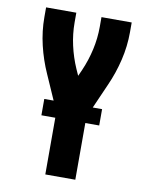

<svg xmlns="http://www.w3.org/2000/svg" viewBox="-83 -796 666 857"><g transform="rotate(10 250.0 -367.5)"><path d="M182 0V-284L112 -443Q86 -501 71 -564Q56 -627 56 -691V-735H193V-691Q193 -639 204.5 -587.5Q216 -536 237 -488L250 -459L263 -488Q284 -536 295.5 -587.5Q307 -639 307 -691V-735H444V-691Q444 -627 429 -564Q414 -501 388 -443L318 -284V0ZM119 -257V-331H381V-257Z"/></g></svg>

Font: Iosevka Curly Heavy
Style: Regular
Weight: 900
Monospace: yes
Designer: Belleve Invis
Foundry: Belleve Invis
Version: Version 22.1.2; ttfautohint (v1.8.4)